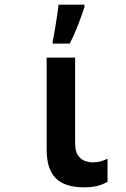

<svg xmlns="http://www.w3.org/2000/svg" viewBox="-20 -793 540 823"><path d="M340 10Q259 10 219.5 -28.5Q180 -67 180 -152V-546H302V-180Q302 -144 314.5 -126.5Q327 -109 344.5 -103Q362 -97 377 -97Q396 -97 412 -101.5Q428 -106 441 -113V-14Q421 -2 397 4Q373 10 340 10ZM206 -618Q209 -629 212.5 -650Q216 -671 220 -695.5Q224 -720 227 -741Q230 -762 231 -773H342V-762Q330 -726 314 -684.5Q298 -643 279 -606H206Z"/></svg>

Font: Noto Sans Mono ExtraCondensed
Style: Bold
Weight: 700
Width: 2
Designer: Monotype Design Team
Foundry: Monotype Imaging Inc.
Version: Version 2.014